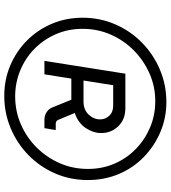

<svg xmlns="http://www.w3.org/2000/svg" viewBox="30 -791 799 899"><g transform="rotate(90 429.5 -341.5)"><path d="M429 38Q352 38 285.5 9.5Q219 -19 169 -69Q119 -119 91 -185.5Q63 -252 63 -329Q63 -410 94 -481.5Q125 -553 179.5 -606.5Q234 -660 305.5 -690.5Q377 -721 458 -721Q532 -721 598 -693Q664 -665 715 -615.5Q766 -566 794.5 -499Q823 -432 823 -353Q823 -271 792 -200Q761 -129 706.5 -75.5Q652 -22 580.5 8Q509 38 429 38ZM265 -150 325 -529H486Q539 -529 571 -496Q603 -463 603 -416Q603 -379 579.5 -343.5Q556 -308 509 -292L541 -215Q546 -203 560 -203H589L580 -150H542Q521 -150 505.5 -160Q490 -170 483 -187L447 -276H348L328 -150ZM431 -13Q500 -13 561.5 -39.5Q623 -66 670 -113Q717 -160 744 -221.5Q771 -283 771 -354Q771 -421 746 -478.5Q721 -536 677 -578.5Q633 -621 576 -645Q519 -669 454 -669Q385 -669 324 -642Q263 -615 216 -568.5Q169 -522 142 -460.5Q115 -399 115 -329Q115 -260 140.5 -202.5Q166 -145 209.5 -102.5Q253 -60 310.5 -36.5Q368 -13 431 -13ZM357 -333H455Q494 -333 516.5 -357Q539 -381 539 -411Q539 -435 522 -453.5Q505 -472 474 -472H379Z"/></g></svg>

Font: MuseoModerno
Style: Italic
Weight: 400
Italic angle: -9°
Designer: Pablo Cosgaya, Héctor Gatti, Marcela Romero, and the Authors of The MuseoModerno Project.
Foundry: Omnibus-Type Team
Version: Version 1.003